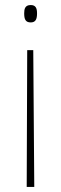

<svg xmlns="http://www.w3.org/2000/svg" viewBox="-20 -550 243 762"><path d="M127 -497C127 -517 122 -530 102 -530C79 -530 76 -514 76 -497C76 -474 81 -461 102 -461C122 -461 127 -475 127 -497ZM88 -351 86 192H116L112 -351Z"/></svg>

Font: Noto Sans Sinhala UI Condensed Thin
Style: Regular
Weight: 100
Width: 3
Designer: Jelle Bosma - Monotype Design Team
Foundry: Monotype Imaging Inc.
Version: Version 2.006